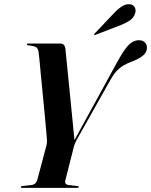

<svg xmlns="http://www.w3.org/2000/svg" viewBox="-20 -911 732 931"><path d="M336.5 -223.5 548 -609.5Q570.5 -651 587.8 -674Q605 -697 620.8 -706.5Q636.5 -716 654 -716Q671.5 -716 682 -705.8Q692.5 -695.5 692.5 -680Q692.5 -657.5 673.8 -641.8Q655 -626 618.5 -612Q596 -604 577.5 -592.8Q559 -581.5 544.2 -565.2Q529.5 -549 516.5 -525.5L350 -229.5Q345 -220 342.5 -213Q340 -206 338 -199L296.5 -35Q294.5 -26 298.5 -20.5Q302.5 -15 315 -13.5L354 -9Q358.5 -8.5 360.5 -7.5Q362.5 -6.5 362.5 -5Q362.5 -2.5 360 -1.2Q357.5 0 353.5 0H87Q84 0 82.5 -1Q81 -2 81 -4Q81 -8 88 -9L130.5 -13.5Q145 -15 151.8 -22.5Q158.5 -30 161 -39.5L205 -205Q208 -216 207.8 -225.8Q207.5 -235.5 206.5 -247Q206 -255 203.2 -286.2Q200.5 -317.5 196.2 -362.5Q192 -407.5 187 -456.8Q182 -506 178 -550.2Q174 -594.5 171 -624.5Q168 -654.5 167 -659.5Q165 -675 156 -681.5Q147 -688 117.5 -691Q113.5 -692 111.8 -692.8Q110 -693.5 110 -696Q110 -698 111.8 -699Q113.5 -700 116.5 -700H271Q283.5 -700 289.5 -693.5Q295.5 -687 297 -675.5Q297.5 -669 300.8 -637Q304 -605 308.8 -557.8Q313.5 -510.5 318.8 -457.8Q324 -405 328.8 -356.2Q333.5 -307.5 337 -272.5Q340.5 -237.5 341.5 -227ZM534.5 -849Q554 -869.5 572 -880.5Q590 -891.5 606.5 -890.5Q625.5 -890 632.8 -876.5Q640 -863 636 -849Q629 -824 608 -810.8Q587 -797.5 563.5 -788.5L442.5 -742Q441 -741.5 439.2 -741.2Q437.5 -741 436.5 -742.5Q436 -743.5 436.8 -745.2Q437.5 -747 439 -748.5Z"/></svg>

Font: Fraunces 120pt SemiBold
Style: Italic
Weight: 600
Italic angle: -16°
Version: Version 1.000;[b76b70a41]